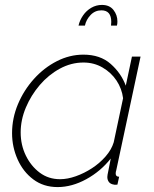

<svg xmlns="http://www.w3.org/2000/svg" viewBox="-20 -750 625 780"><path d="M214 10Q157 10 115.5 -21Q74 -52 51.5 -102.5Q29 -153 29 -209Q29 -270 53 -327Q77 -384 118 -429.5Q159 -475 211 -501.5Q263 -528 319 -528Q387 -528 429.5 -490.5Q472 -453 491 -402L516 -520H551L452 -57Q451 -55 450.5 -51.5Q450 -48 450 -45Q450 -32 464 -32L457 0Q454 0 450 0.5Q446 1 443 0Q429 -2 422.5 -10.5Q416 -19 416 -31Q416 -35 417 -40.5Q418 -46 421 -60.5Q424 -75 430 -106Q389 -54 330.5 -22Q272 10 214 10ZM224 -22Q254 -22 288 -34Q322 -46 353.5 -66.5Q385 -87 409 -114.5Q433 -142 442 -172L480 -351Q475 -390 453.5 -422.5Q432 -455 397 -475.5Q362 -496 319 -496Q269 -496 223 -471Q177 -446 141.5 -404.5Q106 -363 85 -313Q64 -263 64 -212Q64 -161 85 -118Q106 -75 141.5 -48.5Q177 -22 224 -22ZM299 -646Q304 -668 317.5 -687.5Q331 -707 351 -718.5Q371 -730 394 -730Q425 -730 441 -709.5Q457 -689 457 -663Q457 -658 456.5 -654Q456 -650 455 -646H431Q431 -650 431.5 -653.5Q432 -657 432 -661Q432 -708 392 -708Q366 -708 348 -689Q330 -670 325 -646Z"/></svg>

Font: Raleway Thin ExtraLight
Style: Italic
Weight: 250
Italic angle: -12°
Version: Version 4.026